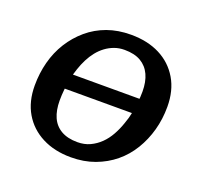

<svg xmlns="http://www.w3.org/2000/svg" viewBox="-103 -664 833 793"><g transform="rotate(20 314.0 -267.5)"><path d="M102 -245 114 -311H533L521 -245ZM445 -198Q454 -222 458.5 -246Q463 -270 466 -295Q469 -320 469 -343Q469 -386 455 -416.5Q441 -447 413 -463.5Q385 -480 341 -480Q317 -480 296.5 -472.5Q276 -465 258.5 -452Q241 -439 227 -421.5Q213 -404 202 -382.5Q191 -361 183 -337Q175 -314 170 -289.5Q165 -265 162.5 -240Q160 -215 160 -192Q160 -149 173.5 -118.5Q187 -88 215.5 -71.5Q244 -55 287 -55Q318 -55 342.5 -66.5Q367 -78 386.5 -97Q406 -116 420.5 -142Q435 -168 445 -198ZM42 -215Q42 -269 55 -318.5Q68 -368 94 -409.5Q120 -451 157 -482.5Q194 -514 241 -531Q288 -548 345 -548Q418 -548 472 -520.5Q526 -493 556.5 -441.5Q587 -390 587 -319Q587 -265 573.5 -216Q560 -167 534.5 -125Q509 -83 472 -52.5Q435 -22 387.5 -4.5Q340 13 283 13Q211 13 156.5 -15Q102 -43 72 -94Q42 -145 42 -215Z"/></g></svg>

Font: Roboto Serif Medium
Style: Italic
Weight: 500
Italic angle: -10°
Designer: Greg Gazdowicz
Foundry: Commercial Type
Version: Version 1.008